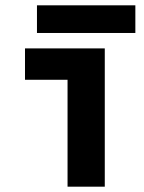

<svg xmlns="http://www.w3.org/2000/svg" viewBox="-20 -702 540 722"><path d="M234 0V-402H74V-520H374V0ZM119 -578V-682H489V-578Z"/></svg>

Font: M PLUS 1 Code
Style: Bold
Weight: 700
Designer: Coji Morishita
Foundry: UNDERFOREST DESIGN
Version: Version 1.002